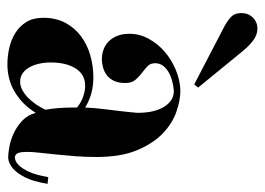

<svg xmlns="http://www.w3.org/2000/svg" viewBox="-118 -555 712 516"><g transform="rotate(90 238.0 -297.0)"><path d="M403.8 19Q414.6 18.1 424.3 8.3Q432.6 0 441.4 -18.3Q450.2 -36.6 456.1 -70.8L474.1 -68.8Q467.3 -28.3 455.8 -6.8Q444.3 14.6 432.6 24.4Q418.9 36.1 403.8 37.1Q392.1 37.1 373.8 33.7Q355.5 30.3 337.4 21.7Q319.3 13.2 304.2 -1Q289.1 -15.1 283.2 -37.1Q263.2 -3.4 229.5 17.8Q195.8 39.1 152.8 39.1Q131.3 39.1 109.4 34.2Q87.4 29.3 69.1 18.1Q50.8 6.8 39.3 -11.5Q27.8 -29.8 27.8 -57.1Q27.8 -91.3 41.3 -116.5Q54.7 -141.6 77.1 -158.4Q99.6 -175.3 128.4 -183.6Q157.2 -191.9 188 -191.9Q209 -191.9 228.8 -187Q248.5 -182.1 269 -169.9Q270 -194.8 273.2 -219.7Q276.4 -244.6 278.8 -266.1Q280.3 -278.8 281 -286.6Q281.7 -294.4 282.2 -299.3Q282.7 -304.2 283 -306.6Q283.2 -309.1 283.2 -311Q283.2 -355.5 267.1 -381.8Q251 -408.2 224.1 -408.2Q211.4 -407.2 198.2 -403.8Q185.1 -400.4 174.3 -394.3Q163.6 -388.2 156.7 -379.2Q149.9 -370.1 149.9 -357.9Q149.9 -344.7 158.2 -337.2Q166.5 -329.6 176.5 -322Q186.5 -314.5 194.8 -304.7Q203.1 -294.9 203.1 -277.8Q203.1 -259.8 197.5 -247.8Q191.9 -235.8 182.6 -228.5Q173.3 -221.2 161.6 -218Q149.9 -214.8 138.2 -214.8Q126 -214.8 114 -219Q102.1 -223.1 92.5 -231.9Q83 -240.7 76.9 -254.9Q70.8 -269 70.8 -289.1Q70.8 -315.9 84 -340.3Q97.2 -364.7 118.7 -383.3Q140.1 -401.9 167.5 -413.3Q194.8 -424.8 223.1 -425.8Q249.5 -425.8 280.5 -415Q311.5 -404.3 338.6 -378.4Q365.7 -352.5 383.8 -309.1Q401.9 -265.6 401.9 -200.2Q401.9 -169.4 399.7 -141.6Q397.5 -113.8 395 -90.1Q392.6 -66.4 390.4 -46.9Q388.2 -27.3 388.2 -13.2Q388.2 1 390.9 9.3Q393.6 17.6 401.9 19ZM274.9 -63Q272 -79.6 270.5 -97.9Q269 -116.2 269 -134.8V-147.9Q255.4 -159.2 239.5 -164.6Q223.6 -169.9 210.9 -169.9Q180.2 -169.9 164.1 -144.5Q147.9 -119.1 147.9 -77.1Q147.9 -59.6 151.6 -44.4Q155.3 -29.3 161.9 -18.3Q168.5 -7.3 178 -1.2Q187.5 4.9 199.2 4.9Q210.9 4.9 221.9 -1Q232.9 -6.8 242.7 -16.4Q252.4 -25.9 260.7 -38.1Q269 -50.3 274.9 -63ZM49.3 -544.9Q32.7 -554.2 23.9 -563.5Q15.1 -572.8 15.1 -589.8Q15.1 -607.9 27.1 -620.4Q39.1 -632.8 57.1 -632.8Q72.3 -632.8 86.4 -623Q100.6 -613.3 116.2 -594.7L215.3 -473.6L207 -462.9Z"/></g></svg>

Font: Purple Purse
Style: Regular
Weight: 400
Designer: Astigmatic (AOETI)
Foundry: Astigmatic (AOETI)
Version: Version 1.000